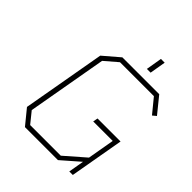

<svg xmlns="http://www.w3.org/2000/svg" viewBox="-242 -1049 1197 1197"><g transform="rotate(45 356.5 -450.0)"><path d="M461 -794 479 -900H512L494 -794ZM180 0 100 -98 197 -647 302 -737H627L713 -631L689 -611L612 -705H313L228 -632L135 -105L194 -32H464L597 -148L628 -326H456L462 -358H665L602 0H571L589 -103L471 0Z"/></g></svg>

Font: Tomorrow ExtraLight
Style: Italic
Weight: 275
Italic angle: -10°
Designer: Tony de Marco, Monica Rizzolli
Foundry: Just in Type
Version: Version 2.002